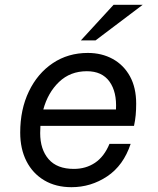

<svg xmlns="http://www.w3.org/2000/svg" viewBox="-20 -760 658 798"><path d="M523 -162Q493 -72 425.5 -27Q358 18 277 18Q212 18 164 -10.5Q116 -39 90 -90Q64 -141 64 -209Q64 -305 100 -380Q136 -455 199.5 -497.5Q263 -540 345 -540Q403 -540 448.5 -515Q494 -490 520 -443Q546 -396 546 -329Q546 -304 544 -282Q542 -260 537 -237H148Q147 -222 147 -207Q147 -139 182 -98.5Q217 -58 287 -58Q337 -58 375 -83.5Q413 -109 435 -162ZM341 -464Q272 -464 225.5 -419.5Q179 -375 160 -305H462Q466 -378 435 -421Q404 -464 341 -464ZM316 -592 452 -740H573L377 -592Z"/></svg>

Font: Fragment Mono
Style: Italic
Weight: 400
Italic angle: -12°
Designer: Wei Huang based on Nimbus Sans by URW Studio, based on Helvetica by Max Miedinger.
Foundry: Wei Huang
Version: Version 1.011; ttfautohint (v1.8.4.7-5d5b)